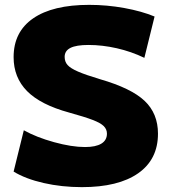

<svg xmlns="http://www.w3.org/2000/svg" viewBox="-20 -760 706 790"><path d="M36 -54 78 -224Q130 -195 202.5 -175Q275 -155 330 -155Q374 -155 397 -169Q420 -183 420 -210Q420 -228 407 -241Q394 -254 361.5 -266.5Q329 -279 264 -297Q147 -329 91.5 -385Q36 -441 36 -525Q36 -629 116.5 -684.5Q197 -740 347 -740Q420 -740 491.5 -727Q563 -714 616 -692L574 -522Q520 -548 460.5 -561.5Q401 -575 344 -575Q294 -575 270 -563Q246 -551 246 -526Q246 -506 258 -492.5Q270 -479 301 -465.5Q332 -452 392 -434Q520 -397 575 -345Q630 -293 630 -210Q630 -104 548.5 -47Q467 10 317 10Q234 10 159.5 -7Q85 -24 36 -54Z"/></svg>

Font: Enso Black
Style: Regular
Weight: 900
Designer: Coji Morishita
Foundry: UNDERFOREST DESIGN
Version: Version 1.000